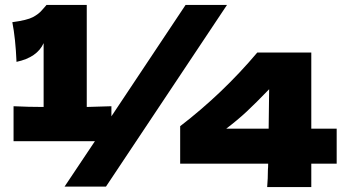

<svg xmlns="http://www.w3.org/2000/svg" viewBox="-20 -737 1416 779"><path d="M733 -717H901L410 20H242L365 -164H35V-306Q96 -303 157 -303V-562Q131 -504 47 -486Q43 -581 30 -647Q90 -655 113.5 -667.5Q137 -680 150 -695.5Q163 -711 168 -716V-717H332V-303L432 -306V-265ZM1346 -215V-73H1243V22H1064Q1067 -13 1067 -49Q1068 -57 1068 -73H711V-225Q884 -358 1024 -524H1243V-215ZM1072 -375Q1017 -318 980.5 -284Q944 -250 898 -215H1070Z"/></svg>

Font: Dela Gothic One
Style: Regular
Weight: 400
Designer: aratakana
Foundry: aratakana
Version: Version 1.004